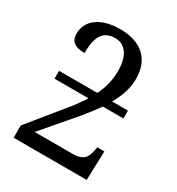

<svg xmlns="http://www.w3.org/2000/svg" viewBox="-180 -875 915 990"><g transform="rotate(30 277.5 -380.0)"><path d="M396 -416H490.2V-369.1H367.2Q351.6 -345.7 332.8 -321.8Q314 -297.9 293 -272L128.9 -80.1H359.9Q396 -80.1 416.7 -96.4Q437.5 -112.8 443.8 -150.9L448.2 -172.9H490.2L484.9 0H49.8V-73.2L210.9 -271Q232.9 -297.4 250.5 -321.8Q268.1 -346.2 282.2 -369.1H80.1V-416H308.1Q327.6 -456.1 335.9 -492.4Q344.2 -528.8 344.2 -566.9Q344.2 -634.3 318.4 -670.7Q292.5 -707 248 -707Q196.3 -707 172.1 -672.9Q147.9 -638.7 147.9 -561Q103.5 -561 82.8 -577.4Q62 -593.8 62 -626Q62 -687.5 111.3 -723.6Q160.6 -759.8 248 -759.8Q341.3 -759.8 393.1 -712.6Q444.8 -665.5 444.8 -577.1Q444.8 -537.6 432.6 -498Q420.4 -458.5 396 -416Z"/></g></svg>

Font: Noto Serif
Style: Regular
Weight: 400
Designer: Monotype Design team
Foundry: Monotype Imaging Inc.
Version: Version 1.02